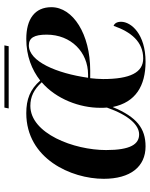

<svg xmlns="http://www.w3.org/2000/svg" viewBox="78 -766 698 895"><g transform="rotate(-90 427.5 -319.0)"><path d="M369 -628H659L663 -648H373ZM192 10C276 10 329 -31 375 -142H376C398 -37 473 10 587 10C715 10 773 -57 773 -104C773 -124 765 -135 754 -139C726 -58 680 -1 602 -1C537 -1 506 -61 506 -188C506 -203 508 -233 510 -248H546C715 -248 841 -328 841 -429C841 -506 786 -546 693 -546C613 -546 549 -520 499 -481C458 -528 412 -546 347 -546C135 -546 41 -337 41 -185C41 -61 97 10 192 10ZM527 -258H512C533 -405 588 -534 663 -534C698 -534 713 -509 713 -451C713 -337 631 -258 527 -258ZM248 -20C202 -20 175 -61 175 -174C175 -324 252 -527 381 -527C423 -527 457 -511 491 -474C412 -406 372 -296 372 -202C372 -191 372 -179 373 -170C337 -67 291 -20 248 -20Z"/></g></svg>

Font: Noto Serif Display SemiBold
Style: Italic
Weight: 600
Italic angle: -12°
Designer: Monotype Design Team
Foundry: Monotype Imaging Inc.
Version: Version 2.009